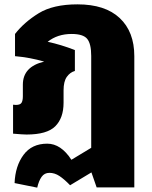

<svg xmlns="http://www.w3.org/2000/svg" viewBox="-20 -607 697 882"><path d="M597 -349V254H424L400 185L302 244Q275 216 253 201.5Q231 187 207 187Q184 187 171 205.5Q158 224 151 255L47 234Q50 156 88 104.5Q126 53 197 53Q260 53 308 127L399 72V-350Q399 -406 380.5 -428.5Q362 -451 309 -451Q244 -451 199 -415Q260 -402 324 -377V-281Q302 -275 287 -254Q272 -233 272 -192V-135Q272 -65 234 -27Q196 11 102 11Q86 11 40 7V-126Q45 -125 53 -125Q73 -125 79 -135Q85 -145 85 -165V-218Q85 -301 183 -324Q118 -343 49 -349V-451Q91 -505 157.5 -546Q224 -587 336 -587Q463 -587 530 -524Q597 -461 597 -349Z"/></svg>

Font: FiraGO Heavy
Style: Regular
Weight: 900
Designer: bBox Type
Foundry: bBox Type GmbH
Version: Version 1.001